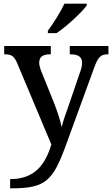

<svg xmlns="http://www.w3.org/2000/svg" viewBox="-20 -786 609 1043"><path d="M240 -619V-606H287C342 -642 426 -721 451 -756V-766H330C309 -721 269 -657 240 -619ZM35 187V237H46C229 237 268 194 338 3L490 -414C512 -476 527 -491 566 -491H569V-536H359V-491H362C405 -491 426 -477 426 -445C426 -433 423 -415 417 -400L351 -207C339 -171 323 -132 315 -95C310 -127 289 -188 271 -233L201 -407C196 -422 193 -434 193 -445C193 -477 212 -491 253 -491H256V-536H3V-491H6C44 -491 58 -480 75 -439L259 -1C226 106 171 187 35 187Z"/></svg>

Font: Noto Serif Georgian Medium
Style: Regular
Weight: 500
Designer: Monotype Design Team, Akaki Razmadze
Foundry: Google LLC
Version: Version 2.003